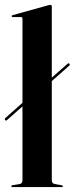

<svg xmlns="http://www.w3.org/2000/svg" viewBox="-24 -762 305 782"><path d="M-3.5 -273.5Q-4.5 -275.5 -4.2 -277.5Q-4 -279.5 -2.5 -281L109 -380L142.5 -407L251.5 -502.5Q253.5 -504.5 255.5 -504.2Q257.5 -504 259 -502Q260.5 -500.5 260.2 -498.5Q260 -496.5 258 -494.5L146 -395.5L113.5 -369.5L4 -272.5Q0.5 -269 -3.5 -273.5ZM187 -736V-28.5Q187 -21.5 190 -17.5Q193 -13.5 199 -12.5L226.5 -7.5Q229.5 -7 230.8 -6Q232 -5 232 -3.5Q232 -2 230.8 -1Q229.5 0 227.5 0H26Q24.5 0 23.2 -1Q22 -2 22 -3.5Q22 -5 23.5 -6.2Q25 -7.5 28.5 -8L55.5 -12.5Q62 -13.5 64.8 -17.5Q67.5 -21.5 67.5 -28V-686Q67.5 -689 66 -690.8Q64.5 -692.5 60.5 -692.5H28Q25.5 -692.5 24.5 -693.5Q23.5 -694.5 23.5 -696Q23.5 -698 24.8 -699Q26 -700 28 -700.5L170.5 -740Q175.5 -741.5 177.2 -741.8Q179 -742 181.5 -742Q184 -742 185.5 -740.2Q187 -738.5 187 -736Z"/></svg>

Font: Fraunces 120pt SemiBold
Style: Regular
Weight: 600
Version: Version 1.000;[b76b70a41]